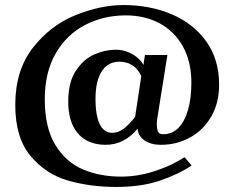

<svg xmlns="http://www.w3.org/2000/svg" viewBox="-20 -730 929 761"><path d="M40.5 -314Q40.5 -451 110 -540.2Q179.5 -629.5 279 -669.8Q378.5 -710 469.5 -710Q574 -710 660.2 -673.5Q746.5 -637 797.5 -565.8Q848.5 -494.5 848.5 -394Q848.5 -322 817.2 -268Q786 -214 733.2 -185Q680.5 -156 617.5 -156Q578 -156 552.5 -173.8Q527 -191.5 525.5 -220Q500 -189 468.2 -172.5Q436.5 -156 397.5 -156Q356.5 -156 323.5 -173.2Q290.5 -190.5 270.5 -229Q250.5 -267.5 250.5 -328.5Q250.5 -404 280.8 -449.8Q311 -495.5 353.8 -514.2Q396.5 -533 438.5 -533Q466 -533 489.5 -522.8Q513 -512.5 528.2 -498.2Q543.5 -484 548.5 -472L554.5 -512H643.5L602.5 -255L601.5 -242Q601.5 -219 606.2 -208.5Q611 -198 626.5 -198Q663.5 -198 688.5 -224.5Q713.5 -251 726 -297Q738.5 -343 738.5 -402Q738.5 -486 704.8 -546.2Q671 -606.5 612.2 -637.8Q553.5 -669 478.5 -669Q391 -669 318 -631.5Q245 -594 201.2 -519Q157.5 -444 157.5 -336.5Q157.5 -223 200 -154.5Q242.5 -86 310 -58Q377.5 -30 459.5 -30Q527 -30 594 -52Q661 -74 711.5 -107L739.5 -74Q684 -37.5 611.2 -13.2Q538.5 11 440.5 11Q337.5 11 249.2 -14.5Q161 -40 100.8 -112.2Q40.5 -184.5 40.5 -314ZM515.5 -266.5 540 -429Q525.5 -458.5 503.8 -472Q482 -485.5 452.5 -485.5Q424.5 -485.5 403.5 -469.8Q382.5 -454 370.5 -421Q358.5 -388 358.5 -338Q358.5 -291 366.8 -261Q375 -231 389.8 -217.2Q404.5 -203.5 424.5 -203.5Q449.5 -203.5 471.8 -221.2Q494 -239 515.5 -266.5Z"/></svg>

Font: Didactic
Style: Regular
Weight: 400
Designer: Tyler Finck
Foundry: Etcetera Type Co
Version: Version 3.007;FEAKit 1.0